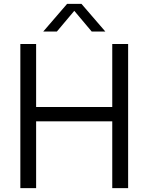

<svg xmlns="http://www.w3.org/2000/svg" viewBox="-20 -966 762 986"><path d="M84.5 0V-740H165.5V-416.5H556.5V-740H638V0H556.5V-343H165.5V0ZM202 -804 324.5 -946H398.5L521 -804H451L353 -920.5H370L272 -804Z"/></svg>

Font: Encode Sans SC Condensed Thin
Style: Regular
Weight: 400
Version: Version 3.002